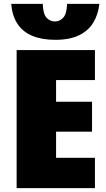

<svg xmlns="http://www.w3.org/2000/svg" viewBox="-20 -973 550 993"><path d="M494 -953Q488 -898 462.5 -856Q437 -814 388.5 -790.5Q340 -767 266 -767Q197 -767 147.5 -787.5Q98 -808 70.5 -849.5Q43 -891 38 -953H201Q203 -900 221 -881Q239 -862 264 -862Q289 -862 307 -881.5Q325 -901 327 -953ZM471 0H66V-714H471V-559H270V-447H456V-292H270V-157H471Z"/></svg>

Font: Noto Sans Display Black
Style: Regular
Weight: 900
Designer: Monotype Design Team
Foundry: Monotype Imaging Inc.
Version: Version 2.003